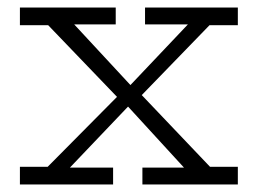

<svg xmlns="http://www.w3.org/2000/svg" viewBox="-20 -491 686 511"><path d="M86 -26 313 -255H318L499 -446H559L337 -217H330L148 -26ZM33 0V-47H129L142 -45H281V0ZM359 0V-45H508L517 -47H613V0ZM33 -424V-471H288V-426H140L128 -424ZM487 -26 311 -218H306L87 -446H159L337 -254H342L559 -26ZM366 -426V-471H613V-424H518L505 -426Z"/></svg>

Font: BioRhyme ExtraBold Light
Style: Regular
Weight: 300
Version: Version 1.600;gftools[0.9.33]